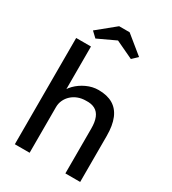

<svg xmlns="http://www.w3.org/2000/svg" viewBox="-220 -1045 1035 1158"><g transform="rotate(30 297.5 -465.5)"><path d="M72 -740H175V-417L157 -405Q167 -440 196 -469.5Q225 -499 265 -517.5Q305 -536 347 -536Q407 -536 447 -512.5Q487 -489 507 -441Q527 -393 527 -320V0H424V-313Q424 -358 412 -387.5Q400 -417 375 -430.5Q350 -444 313 -442Q283 -442 258 -432.5Q233 -423 214.5 -406Q196 -389 185.5 -366.5Q175 -344 175 -318V0H124Q111 0 98 0Q85 0 72 0ZM261 -931H334L458 -830L421 -795L298 -853L174 -795L137 -830Z"/></g></svg>

Font: Mach
Style: Regular
Weight: 400
Version: Version 1.002